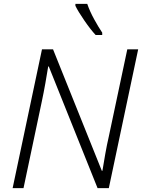

<svg xmlns="http://www.w3.org/2000/svg" viewBox="-20 -968 731 988"><path d="M45 0H101L195 -445Q205 -492 213.5 -540Q222 -588 228 -626H231L482 0H540L691 -714H635L540 -266Q530 -223 521.5 -174.5Q513 -126 507 -89H504L253 -714H196ZM472 -788H506V-800Q487 -828 464.5 -869Q442 -910 429 -948H368V-938Q382 -909 414 -862.5Q446 -816 472 -788Z"/></svg>

Font: Noto Sans UI Light
Style: Italic
Weight: 300
Italic angle: -12°
Designer: Monotype Design Team
Foundry: Monotype Imaging Inc.
Version: Version 1.901